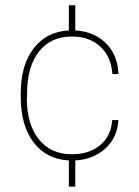

<svg xmlns="http://www.w3.org/2000/svg" viewBox="-20 -587 528 727"><path d="M82.5 -216.8H81.5Q81.5 -116.2 127 -59.6Q172.4 -2.9 252 -2.9Q317.9 -2.9 359.4 -37.6Q400.9 -72.3 404.8 -132.3H428.2Q424.8 -66.9 379.4 -25.1Q334 16.6 265.1 20.5V119.6H240.7V20.5Q156.2 16.1 107.4 -47.6Q58.6 -111.3 58.6 -219.2V-234.9Q58.6 -340.3 107.4 -403.8Q156.2 -467.3 240.7 -471.7V-567.4H265.1V-471.7Q337.4 -467.3 381.6 -422.9Q425.8 -378.4 428.7 -306.6H405.3Q401.9 -371.1 360.4 -409.9Q318.8 -448.7 252.4 -448.7Q172.4 -448.7 127.4 -391.6Q82.5 -334.5 82.5 -231.9Z"/></svg>

Font: Yantramanav Thin
Style: Regular
Weight: 250
Version: Version 1.001;PS 1.0;hotconv 1.0.72;makeotf.lib2.5.5900; ttf